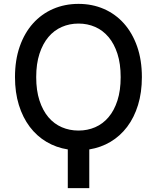

<svg xmlns="http://www.w3.org/2000/svg" viewBox="-20 -757 801 980"><path d="M380.7 -737.2Q450.6 -737.2 509.9 -711.5Q569.2 -685.7 612.4 -637.4Q655.5 -589.1 679.9 -519.9Q704.2 -450.6 704.2 -363.3Q704.2 -284.8 684.5 -220.9Q664.8 -157 629.1 -109.7Q593.4 -62.5 544.2 -33.2Q495 -3.9 435.7 5.7V203.1H326V5.7Q266.7 -3.6 217.2 -33Q167.6 -62.5 131.9 -109.7Q96.2 -157 76.3 -221.1Q56.5 -285.2 56.5 -363.3Q56.5 -450.6 80.8 -519.9Q105.1 -589.1 148.4 -637.4Q191.8 -685.7 251.2 -711.5Q310.7 -737.2 380.7 -737.2ZM164.8 -363.3Q164.8 -295.1 181.5 -244Q198.2 -192.8 227.1 -158.7Q256 -124.6 295.5 -107.6Q334.9 -90.6 380.7 -90.6Q426.5 -90.6 465.7 -107.6Q505 -124.6 533.9 -158.7Q562.9 -192.8 579.4 -244Q595.9 -295.1 595.9 -363.3Q595.9 -431.5 579.4 -482.6Q562.9 -533.7 533.9 -568Q505 -602.3 465.7 -619.5Q426.5 -636.7 380.7 -636.7Q334.9 -636.7 295.5 -619.5Q256 -602.3 227.1 -568Q198.2 -533.7 181.5 -482.6Q164.8 -431.5 164.8 -363.3Z"/></svg>

Font: Cannonade Med
Style: Regular
Weight: 500
Designer: Rasmus Andersson
Foundry: rsms
Version: Version 3.012;git-f93a4a705